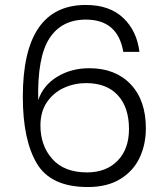

<svg xmlns="http://www.w3.org/2000/svg" viewBox="-20 -751 669 774"><path d="M477 -542Q455 -672 326 -672Q228 -672 179 -596Q130 -520 134 -347Q154 -407 210.5 -441.5Q267 -476 340 -476Q445 -476 506.5 -411.5Q568 -347 568 -234Q568 -168 542.5 -114.5Q517 -61 464.5 -29Q412 3 334 3Q185 3 128.5 -92Q72 -187 72 -361Q72 -731 326 -731Q422 -731 477 -678.5Q532 -626 542 -542ZM327 -416Q280 -416 238 -397Q196 -378 169.5 -339.5Q143 -301 143 -245Q143 -164 191 -110Q239 -56 331 -56Q408 -56 454 -103Q500 -150 500 -231Q500 -318 455 -367Q410 -416 327 -416Z"/></svg>

Font: A Bank Premium Light
Style: Regular
Weight: 300
Designer: Ninad Kale (Devanagari), Jonny Pinhorn (Latin), Htun Naung (Myanmar)
Foundry: Indian Type Foundry
Version: 4.004